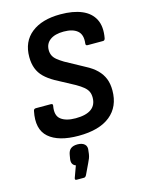

<svg xmlns="http://www.w3.org/2000/svg" viewBox="-133 -743 797 1063"><g transform="rotate(-15 265.5 -211.0)"><path d="M245 11Q130 11 75 -37Q20 -85 41 -186Q43 -198 55 -198H140Q154 -198 151 -186Q141 -132 170 -109.5Q199 -87 254 -87Q314 -87 344 -109Q374 -131 374 -174Q374 -194 367 -208.5Q360 -223 344.5 -236Q329 -249 303 -264L195 -322Q160 -342 137.5 -364Q115 -386 104 -415Q93 -444 93 -481Q93 -569 153.5 -617Q214 -665 320 -665Q393 -665 442.5 -644Q492 -623 513.5 -580.5Q535 -538 523 -473Q520 -461 511 -461H422Q410 -461 412 -474Q418 -523 391.5 -545.5Q365 -568 313 -568Q263 -568 235 -547.5Q207 -527 207 -490Q207 -473 213.5 -459Q220 -445 234.5 -433Q249 -421 272 -407L380 -348Q419 -328 443 -304Q467 -280 478.5 -251Q490 -222 490 -184Q490 -91 427 -40Q364 11 245 11ZM171 243Q159 243 163 231L187 165Q159 155 166 119L169 101Q173 76 187 65.5Q201 55 225 55Q252 55 266 68Q280 81 275 106L273 123Q271 136 267 146.5Q263 157 256 171L227 232Q221 243 213 243Z"/></g></svg>

Font: Sofia Sans Semi Condensed
Style: Bold Italic
Weight: 700
Italic angle: -9°
Version: Version 4.100